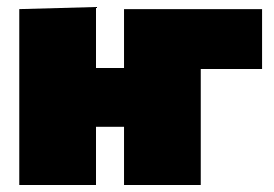

<svg xmlns="http://www.w3.org/2000/svg" viewBox="-20 -528 781 548"><path d="M35 0V-502L254 -508V-334H334V-502H728V-331H553V0H334V-166H254V0Z"/></svg>

Font: Commissioner Black
Style: Regular
Weight: 900
Designer: Kostas Bartsokas
Foundry: Kostas Bartsokas
Version: Version 1.000; ttfautohint (v1.8.3)